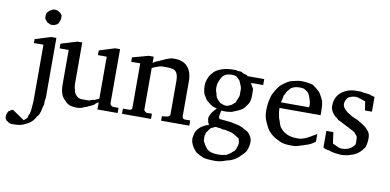

<svg xmlns="http://www.w3.org/2000/svg" viewBox="-115 -640 1977 974"><g transform="rotate(10 873.0 -153.5)"><path d="M69.3 49.3 72 14.7V-276H22.7V-296L104 -321.3H130.7V-10.7Q128 -2.7 128 5.3V22.7Q124 32 122.7 40.7Q121.3 49.3 118.7 58.7Q112 81.3 104 86.7Q86.7 121.3 56 133.3Q33.3 148 -2.7 148H-22.7Q-33.3 145.3 -37.3 140Q-53.3 134.7 -53.3 113.3Q-53.3 104 -49.3 100Q-49.3 96 -48 94Q-46.7 92 -44 86.7Q-41.3 85.3 -39.3 84.7Q-37.3 84 -36 82Q-34.7 80 -22.7 76L40 118.7Q44 116 56 104Q57.3 101.3 58.7 94Q60 86.7 64 81.3Q69.3 65.3 69.3 49.3ZM137.3 -420Q137.3 -416 132 -405.3Q132 -400 127.3 -394.7Q122.7 -389.3 120 -388.7Q117.3 -388 112 -385.3Q106.7 -382.7 101.3 -382.7H90.7Q86.7 -382.7 83.3 -385.3Q80 -388 76 -388.7Q72 -389.3 69.3 -394.7Q66.7 -396 65.3 -398.7Q64 -401.3 60 -405.3Q57.3 -410.7 57.3 -414.7Q57.3 -418.7 57.3 -425.3Q57.3 -432 60 -438.7Q64 -441.3 68 -446.7Q73.3 -453.3 84 -457.3Q88 -461.3 98.7 -461.3Q110.7 -461.3 116.7 -456.7Q122.7 -452 126.7 -450Q130.7 -448 132 -444.7Q133.3 -441.3 137.3 -438.7Z M348 -37.3 366.7 -44Q376 -44 382.7 -48Q389.3 -52 392.7 -52.7Q396 -53.3 398.7 -56V-272H353.3V-296L433.3 -321.3H458.7V-44Q458.7 -37.3 462.7 -33.3Q466.7 -29.3 468.7 -28.7Q470.7 -28 473.3 -26.7H502.7V0H398.7V-37.3Q384 -29.3 377.3 -20Q372 -18.7 366 -14.7Q360 -10.7 353.3 -9.3Q345.3 -4 338 -2Q330.7 0 322.7 4Q312 9.3 293.3 9.3Q274.7 9.3 260 5.3Q241.3 -1.3 229.3 -17.3Q202.7 -38.7 202.7 -94.7V-272H156V-296L238.7 -321.3H264V-109.3Q264 -92 269.3 -78.7Q269.3 -61.3 288 -45.3Q298.7 -37.3 309.3 -37.3Z M764 -32Q768 -32 768 -40V-212Q768 -265.3 736 -269.3Q722.7 -272 709.3 -272H686.7Q677.3 -272 668 -268.7Q658.7 -265.3 650.7 -262.7Q642.7 -260 633.3 -254.7V-40Q633.3 -36 638 -32.7Q642.7 -29.3 643.3 -28Q644 -26.7 646.7 -26.7H674.7V0H525.3V-26.7H558.7Q564 -26.7 570.7 -32Q572 -34.7 572 -40V-268H525.3V-290.7L608 -313.3H633.3V-281.3Q648 -292 662.7 -296Q669.3 -300 676.7 -302.7Q684 -305.3 691.3 -309.3Q698.7 -313.3 704.7 -314.7Q710.7 -316 716.7 -318.7Q722.7 -321.3 730.7 -321.3H740Q785.3 -321.3 808 -294.7Q830.7 -268 830.7 -221.3V-44Q830.7 -30.7 837.3 -29.3Q840 -28 842.7 -26.7H872V0H726.7V-22.7L756 -26.7Q760 -26.7 764 -32Z M1129.3 20Q1122.7 16 1118 13.3Q1113.3 10.7 1106.7 6Q1100 1.3 1089.3 -2.7Q1073.3 -6.7 1054.7 -10.7H1041.3Q1036 -10.7 1029.3 -14.7Q1013.3 -14.7 1006.7 -17.3Q997.3 -14.7 992 -11.3Q986.7 -8 980 -5.3Q976 -1.3 973.3 3.3Q970.7 8 966.7 13.3Q960 20 960 29.3Q957.3 32 957.3 40V56Q957.3 64 961.3 70Q965.3 76 968.7 82.7Q972 89.3 977.3 94.7Q992 118.7 1041.3 118.7Q1064 118.7 1082.7 113.3Q1105.3 101.3 1110.7 93.3Q1122.7 86.7 1126.7 75.3Q1130.7 64 1132.7 56.7Q1134.7 49.3 1134.7 43.3Q1134.7 37.3 1132.7 32Q1130.7 26.7 1129.3 20ZM980 -184Q980 -165.3 1000 -146.7Q1005.3 -142.7 1008 -140Q1016 -137.3 1022.7 -134.7Q1029.3 -132 1037.3 -132Q1045.3 -132 1050.7 -134.7Q1056 -137.3 1062 -140Q1068 -142.7 1072 -147.3Q1076 -152 1082.7 -156Q1085.3 -162.7 1088 -170Q1090.7 -177.3 1094 -184.7Q1097.3 -192 1097.3 -198.7V-228Q1097.3 -236 1091.3 -249.3Q1085.3 -262.7 1082.7 -269.3L1064 -288Q1053.3 -292 1041.3 -292Q1006.7 -292 992 -272Q986.7 -265.3 984.7 -259.3Q982.7 -253.3 978 -242.7Q973.3 -232 973.3 -214.7Q973.3 -197.3 980 -184ZM966.7 -28 962.7 -34.7V-40Q960 -44 960 -53.3Q960 -62.7 966.7 -74.7Q976 -93.3 994.7 -109.3Q966.7 -117.3 954.7 -128Q942.7 -138.7 936 -144Q932 -149.3 928 -157.3Q924 -165.3 920 -170.7Q913.3 -190.7 913.3 -213.3Q913.3 -236 922.7 -254.7Q925.3 -265.3 933.3 -274Q941.3 -282.7 948 -290.7Q984 -318.7 1044 -318.7H1056Q1061.3 -318.7 1066.7 -316H1078.7Q1084 -316 1088 -313.3Q1097.3 -306.7 1105.3 -306Q1113.3 -305.3 1120 -298.7H1205.3V-268H1144V-264Q1146.7 -260 1150 -253.3Q1153.3 -246.7 1157.3 -241.3Q1158.7 -234.7 1158.7 -225.3Q1158.7 -216 1158.7 -204Q1158.7 -174.7 1148 -160Q1141.3 -150.7 1134.7 -141.3Q1124 -128 1104.7 -120Q1085.3 -112 1073.3 -106.7Q1041.3 -100 1020 -104Q1016 -98.7 1016 -90.7Q1013.3 -84 1013.3 -74.7V-66.7Q1013.3 -66.7 1016 -62.7V-60Q1016 -60 1046.7 -57.3Q1057.3 -56 1066.7 -55.3Q1076 -54.7 1086.7 -52Q1097.3 -49.3 1106.7 -48Q1122.7 -45.3 1136.7 -38Q1150.7 -30.7 1162.7 -24Q1174.7 -17.3 1182.7 -2.7Q1192 10.7 1192 26.7Q1192 52 1181.3 76Q1174.7 86.7 1164 96.7Q1153.3 106.7 1144 116Q1118.7 136 1088 141.3Q1058.7 153.3 1033.3 153.3Q992 153.3 970.7 148Q944 136 932 128Q898.7 94.7 898.7 60Q898.7 54.7 900.7 48Q902.7 41.3 904 32Q916 1.3 953.3 -16Q960 -18.7 969.3 -20Z M1518.7 -32Q1498.7 -16 1482.7 -10.7Q1466.7 -5.3 1458.7 -2.7Q1450.7 0 1444 2Q1437.3 4 1428.7 6.7Q1420 9.3 1412 9.3H1393.3Q1361.3 9.3 1342.7 1.3Q1292 -20 1270.7 -53.3Q1264 -65.3 1253.3 -89.3Q1242.7 -113.3 1242.7 -142.7Q1242.7 -184 1254.7 -222.7Q1268 -252 1286.7 -276Q1309.3 -297.3 1336 -310.7Q1374.7 -321.3 1393.3 -321.3Q1421.3 -321.3 1453.3 -313.3Q1473.3 -298.7 1490.7 -282.7Q1502.7 -265.3 1513.3 -241.3Q1518.7 -220 1518.7 -188V-168H1306.7Q1306.7 -148 1313.3 -118.7Q1317.3 -109.3 1320.7 -98Q1324 -86.7 1329.3 -74.7Q1360 -32 1417.3 -32H1430.7Q1445.3 -32 1472 -44Q1477.3 -48 1484 -50.7Q1490.7 -53.3 1494.7 -57.3Q1512 -65.3 1518.7 -72ZM1454.7 -212Q1454.7 -221.3 1452.7 -228Q1450.7 -234.7 1448 -242.7Q1440 -266.7 1431.3 -273.3Q1422.7 -280 1417.3 -282.7Q1412 -288 1390.7 -288Q1350.7 -288 1336 -264Q1329.3 -258.7 1326.7 -251.3Q1324 -244 1317.3 -234.7Q1316 -222.7 1309.3 -197.3H1454.7Z M1756 -310.7 1772 -306.7V-230.7H1736L1729.3 -276Q1720 -280 1709.3 -282.7L1693.3 -288Q1688 -290.7 1677.3 -290.7Q1658.7 -290.7 1638.7 -278.7Q1625.3 -261.3 1625.3 -245.3Q1625.3 -232 1636 -220Q1649.3 -205.3 1665.3 -197.3Q1674.7 -189.3 1692.7 -182.7Q1710.7 -176 1716.7 -171.3Q1722.7 -166.7 1730.7 -162.7Q1748 -152 1754.7 -145.3L1765.3 -133.3Q1778.7 -121.3 1778.7 -94.7V-93.3Q1778.7 -72 1772 -49.3Q1746.7 -8 1706.7 2.7Q1682.7 12 1654.7 12L1625.3 9.3Q1616 6.7 1610 6Q1604 5.3 1598.7 2.7Q1593.3 0 1588 0Q1582.7 0 1576 -2.7Q1570.7 -2.7 1561.3 -9.3V-94.7H1597.3L1605.3 -37.3Q1609.3 -34.7 1615.3 -32.7Q1621.3 -30.7 1628 -26.7Q1644 -17.3 1662.7 -20Q1698.7 -22.7 1718.7 -52Q1720 -57.3 1720 -68Q1720 -90.7 1716 -96Q1712 -101.3 1708 -105.3Q1704 -109.3 1701.3 -113.3L1689.3 -120Q1682.7 -122.7 1675.3 -127.3Q1668 -132 1660 -135.3Q1652 -138.7 1642.7 -144Q1629.3 -152 1610.7 -160Q1605.3 -166.7 1598 -171.3Q1590.7 -176 1586.7 -181.3Q1568 -202.7 1568 -224Q1568 -292 1636 -316Q1654.7 -321.3 1673.3 -321.3H1698.7Q1706.7 -321.3 1712 -318.7L1738.7 -316Q1745.3 -316 1756 -310.7Z"/></g></svg>

Font: Peddana
Style: Regular
Weight: 400
Designer: Appaji Ambarisha Darbha
Foundry: Appaji Ambarisha Darbha
Version: Version 1.0.4; ttfautohint (v1.2.25-373a) -l 7 -r 28 -G 50 -